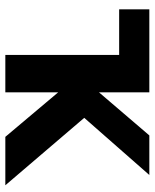

<svg xmlns="http://www.w3.org/2000/svg" viewBox="50 -630 580 720"><g transform="rotate(90 340.0 -270.0)"><path d="M326.2 -540V-351.1L487.8 -540H636.2L421.9 -295.9L674.8 0H493.2L326.2 -198.2V0H186V-426.8H15.1V-540Z"/></g></svg>

Font: Miedinger*
Style: Bold
Weight: 700
Version: Version 001.000